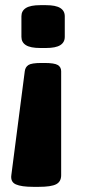

<svg xmlns="http://www.w3.org/2000/svg" viewBox="-20 -545 334 744"><path d="M152 -301Q191 -301 204 -293Q217 -285 217 -269V134Q217 159 197.5 169Q178 179 131 179H108Q63 179 41.5 169.5Q20 160 24 133L76 -269Q78 -285 90 -293Q102 -301 141 -301ZM158 -525Q196 -525 213.5 -514Q231 -503 231 -482V-402Q231 -381 213.5 -370Q196 -359 158 -359H136Q98 -359 80.5 -370Q63 -381 63 -402V-482Q63 -503 80.5 -514Q98 -525 136 -525Z"/></svg>

Font: Asap Black
Style: Regular
Weight: 900
Designer: Pablo Cosgaya
Foundry: Omnibus-Type
Version: Version 3.001; ttfautohint (v1.8.4.7-5d5b)